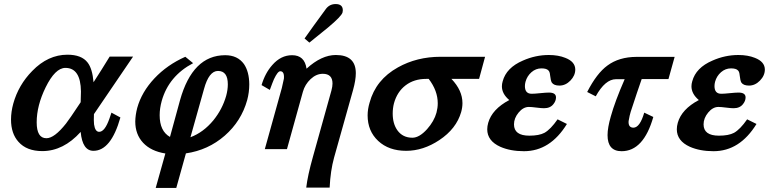

<svg xmlns="http://www.w3.org/2000/svg" viewBox="-20 -731 3840 953"><path d="M314.9 -459.5Q384.8 -459.5 414.6 -420.9Q438.5 -390.6 444.3 -322.8Q483.9 -383.8 524.4 -450.2H640.6L446.3 -164.6Q444.8 -132.3 446.8 -113.8Q452.1 -76.7 472.2 -76.7Q500 -76.7 522.9 -141.6Q525.9 -150.4 533.2 -171.9L577.6 -147.9Q530.8 17.6 443.8 17.6Q389.2 17.6 380.4 -76.2Q294.9 18.6 190.4 19Q112.3 19 71.8 -26.9Q34.7 -67.9 34.7 -137.7Q34.7 -175.8 45.9 -216.8Q71.8 -309.6 140.1 -378.9Q218.3 -459.5 314.9 -459.5ZM307.6 -117.7Q322.8 -136.7 380.4 -223.6Q381.8 -274.9 381.8 -276.9Q380.4 -394 304.7 -394Q253.9 -394 206.5 -297.4Q162.1 -206.5 162.1 -124Q162.1 -44.9 210.4 -44.9Q250 -44.9 307.6 -117.7Z M661.1 -195.3Q683.1 -274.4 746.3 -341.8Q809.6 -409.2 899.9 -449.2L938.5 -417.5Q817.4 -353.5 782.7 -230Q772.5 -192.9 772.5 -159.2Q772.5 -80.1 823.7 -51.3L873.5 -233.4Q936 -457 1097.7 -457Q1159.2 -457 1190.9 -413.1Q1216.8 -375 1217.3 -312.5Q1217.3 -272.9 1207 -234.4Q1177.7 -129.4 1095.5 -57.6Q1013.2 14.2 902.8 30.3L855 201.7H752.9L800.8 30.8Q729.5 19.5 690.4 -22.2Q651.4 -64 651.4 -127.9Q651.9 -159.7 661.1 -195.3ZM1062 -378.9Q1017.1 -378.9 992.7 -289.6L925.3 -49.8Q989.3 -73.7 1039.1 -133.8Q1083.5 -188.5 1102.5 -254.9Q1110.8 -285.2 1110.8 -312.5Q1110.8 -378.9 1062 -378.9Z M1483.4 -275.4 1404.3 9.3H1294.4L1378.9 -294.4Q1382.8 -309.6 1389.2 -340.8Q1392.1 -377.4 1371.1 -377.4Q1358.4 -377.4 1339.8 -337.9Q1333.5 -323.7 1319.3 -284.7L1278.3 -308.6Q1295.9 -368.2 1331.5 -408.2Q1374 -457 1429.7 -457Q1492.2 -457 1501.5 -390.1Q1575.7 -458 1647 -458Q1746.1 -458 1746.1 -367.7Q1746.1 -333.5 1732.4 -284.2L1638.2 51.3Q1620.1 116.7 1616.2 200.2H1500Q1507.3 139.2 1533.2 47.4L1625 -281.7Q1630.4 -301.3 1630.4 -316.4Q1630.4 -364.7 1582 -364.7Q1549.8 -364.7 1521.7 -338.4Q1493.7 -312 1483.4 -275.4ZM1646 -710.9Q1681.6 -710.9 1681.6 -679.7Q1681.6 -674.8 1680.2 -669.4Q1675.3 -650.4 1607.9 -594.2Q1574.7 -567.4 1515.6 -519.5L1491.7 -540Q1528.3 -592.3 1598.6 -688Q1616.7 -710.9 1646 -710.9Z M2167 -449.2H2387.7L2357.9 -339.4H2220.7Q2275.4 -282.2 2275.4 -219.2Q2275.4 -197.8 2269 -174.8Q2245.1 -91.8 2160.6 -35.6Q2080.6 17.6 1996.1 17.6Q1909.7 17.6 1857.2 -31.5Q1804.7 -80.6 1804.7 -158.2Q1804.7 -189 1814.5 -221.7Q1845.2 -335.4 1955.1 -396.5Q2049.3 -449.2 2167 -449.2ZM2146.5 -171.9Q2152.8 -195.8 2152.8 -218.3Q2152.8 -280.8 2107.9 -339.4H2095.2Q2035.2 -339.4 1993.2 -307.4Q1951.2 -275.4 1935.5 -218.3Q1929.2 -193.8 1929.2 -167.5Q1929.2 -116.7 1952.6 -84Q1979 -47.4 2026.9 -47.4Q2061.5 -47.4 2100.1 -90.3Q2134.8 -129.4 2146.5 -171.9Z M2704.1 -458Q2751 -458 2786.1 -443.8Q2835 -424.8 2835.4 -386.2Q2835.4 -356 2811.3 -331.1Q2787.1 -306.2 2756.8 -306.2Q2729 -306.2 2718.8 -321.3Q2713.4 -330.6 2710.4 -357.4Q2709 -375 2702.1 -381.3Q2692.9 -391.6 2667.5 -391.6Q2639.6 -391.6 2617.9 -372.6Q2596.2 -353.5 2588.4 -325.2Q2585.4 -314 2585.4 -303.7Q2585.4 -265.6 2619.1 -265.6Q2633.3 -265.6 2661.9 -268.6Q2690.4 -271.5 2704.6 -271.5Q2739.7 -271.5 2739.7 -247.6Q2739.7 -230 2727.1 -214.4Q2711.4 -193.8 2680.2 -193.8Q2667.5 -193.8 2642.6 -197Q2617.7 -200.2 2605 -200.2Q2577.1 -200.2 2554.2 -172.4Q2531.2 -144.5 2531.2 -113.8Q2531.2 -57.6 2607.4 -57.6Q2655.8 -57.6 2682.6 -71.8Q2712.9 -88.9 2747.6 -138.7L2793.9 -115.7Q2710.9 19.5 2580.6 19.5Q2513.2 19.5 2463.4 -2.4Q2398.4 -31.7 2398.4 -89.4Q2398.4 -104.5 2403.3 -121.6Q2422.4 -189 2507.8 -234.4Q2471.2 -265.1 2471.2 -302.7Q2471.2 -314.5 2475.1 -327.6Q2493.2 -395 2575.2 -430.2Q2637.7 -458 2704.1 -458Z M3177.7 -171.9 3222.7 -150.4Q3174.3 19.5 3065.4 19.5Q2995.6 19.5 2995.6 -60.1Q2995.6 -97.2 3011.7 -152.8Q3032.2 -227.1 3080.6 -337.9H3037.6Q2983.9 -337.9 2937 -252.9L2894.5 -274.4Q2941.9 -367.2 2995.1 -405.8Q3052.2 -448.2 3138.7 -448.7H3328.6L3297.9 -338.4H3165Q3145.5 -283.2 3110.4 -175.8Q3105.5 -160.6 3100.1 -129.9Q3097.7 -97.7 3124 -97.2Q3156.2 -97.7 3177.7 -171.9Z M3645 -458Q3691.9 -458 3727.1 -443.8Q3775.9 -424.8 3776.4 -386.2Q3776.4 -356 3752.2 -331.1Q3728 -306.2 3697.8 -306.2Q3669.9 -306.2 3659.7 -321.3Q3654.3 -330.6 3651.4 -357.4Q3649.9 -375 3643.1 -381.3Q3633.8 -391.6 3608.4 -391.6Q3580.6 -391.6 3558.8 -372.6Q3537.1 -353.5 3529.3 -325.2Q3526.4 -314 3526.4 -303.7Q3526.4 -265.6 3560.1 -265.6Q3574.2 -265.6 3602.8 -268.6Q3631.3 -271.5 3645.5 -271.5Q3680.7 -271.5 3680.7 -247.6Q3680.7 -230 3668 -214.4Q3652.3 -193.8 3621.1 -193.8Q3608.4 -193.8 3583.5 -197Q3558.6 -200.2 3545.9 -200.2Q3518.1 -200.2 3495.1 -172.4Q3472.2 -144.5 3472.2 -113.8Q3472.2 -57.6 3548.3 -57.6Q3596.7 -57.6 3623.5 -71.8Q3653.8 -88.9 3688.5 -138.7L3734.9 -115.7Q3651.9 19.5 3521.5 19.5Q3454.1 19.5 3404.3 -2.4Q3339.4 -31.7 3339.4 -89.4Q3339.4 -104.5 3344.2 -121.6Q3363.3 -189 3448.7 -234.4Q3412.1 -265.1 3412.1 -302.7Q3412.1 -314.5 3416 -327.6Q3434.1 -395 3516.1 -430.2Q3578.6 -458 3645 -458Z"/></svg>

Font: Accordance
Style: Bold-Italic
Weight: 700
Italic angle: -11°
Version: Version 1.2 (build January 31, 2020) Miklal Software Solutio